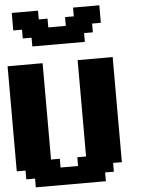

<svg xmlns="http://www.w3.org/2000/svg" viewBox="-74 -1307 1024 1365"><g transform="rotate(-5 437.5 -625.0)"><path d="M125 0H625V-62.5H687.5V-125H750V-875H500V-187.5H437.5V-125H312.5V-187.5H250V-875H0V-125H62.5V-62.5H125ZM187.5 -1000H562.5V-1062.5H625V-1125H687.5V-1250H500V-1187.5H437.5V-1125H312.5V-1187.5H250V-1250H62.5V-1125H125V-1062.5H187.5Z"/></g></svg>

Font: Faithful 32x
Style: Bold
Weight: 400
Foundry: Faithful Resource Pack
Version: Version 1.0; January 27, 2023